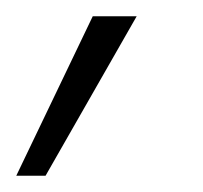

<svg xmlns="http://www.w3.org/2000/svg" viewBox="-92 -93 249 236"><path d="M-72 123 22 -73H76L-36 123Z"/></svg>

Font: DM Sans 11pt ExtraLight
Style: Italic
Weight: 250
Italic angle: -10°
Version: Version 4.004;gftools[0.9.30]